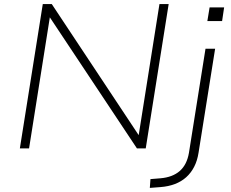

<svg xmlns="http://www.w3.org/2000/svg" viewBox="-20 -725 1128 938"><path d="M77 0 189 -705H233L664 -55H656L759 -705H804L692 0H649L217 -650H225L122 0ZM993 -622 1004 -689H1075L1065 -622ZM712 193 715 150 764 146Q823 141 858 110.5Q893 80 903 22L984 -487H1031L950 21Q944 60 928.5 90Q913 120 889.5 141Q866 162 834.5 174Q803 186 764 189Z"/></svg>

Font: Nunito Sans 10pt SemiExpanded ExtraLight
Style: Italic
Weight: 250
Width: 6
Italic angle: -9°
Designer: Vernon Adams
Foundry: Vernon Adams
Version: Version 3.101;gftools[0.9.27]